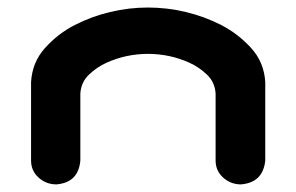

<svg xmlns="http://www.w3.org/2000/svg" viewBox="-20 -480 787 510"><path d="M373 -460Q423.8 -460 473.1 -448.2Q522.5 -436.5 567.4 -413.6Q612.3 -390.6 647 -352.5Q681.6 -314.5 684.6 -261.7V-220.7V-53.7Q678.7 4.9 620.1 9.8Q592.8 9.8 572.8 -8.3Q552.7 -26.4 552.7 -53.7V-96.7V-231.4Q550.8 -261.7 529.8 -281.7Q508.8 -301.8 482.9 -313.5Q457 -325.2 429.2 -331.1Q401.4 -336.9 373 -336.9Q344.7 -336.9 316.9 -331.1Q289.1 -325.2 263.2 -313.5Q237.3 -301.8 216.3 -281.7Q195.3 -261.7 193.4 -231.4V-96.7V-53.7Q188.5 4.9 129.9 9.8Q102.5 9.8 82.5 -8.3Q62.5 -26.4 62.5 -53.7V-220.7V-261.7Q65.4 -314.5 99.6 -352.5Q133.8 -390.6 178.7 -413.6Q223.6 -436.5 272.9 -448.2Q322.3 -460 373 -460Z"/></svg>

Font: Nico Moji
Style: Regular
Weight: 400
Version: Version 1.02